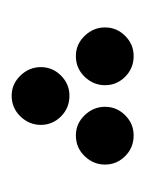

<svg xmlns="http://www.w3.org/2000/svg" viewBox="20 -265 249 329"><g transform="rotate(-90 144.5 -100.5)"><path d="M145 -106Q165 -106 179.5 -120.5Q194 -135 194 -155Q194 -175 179.5 -190Q165 -205 145 -205Q124 -205 109.5 -190Q95 -175 95 -155Q95 -135 109.5 -120.5Q124 -106 145 -106ZM77 4Q97 4 111.5 -10.5Q126 -25 126 -45Q126 -65 111.5 -80Q97 -95 77 -95Q56 -95 41.5 -80Q27 -65 27 -45Q27 -25 41.5 -10.5Q56 4 77 4ZM213 4Q233 4 247.5 -10.5Q262 -25 262 -45Q262 -65 247.5 -80Q233 -95 213 -95Q192 -95 177.5 -80Q163 -65 163 -45Q163 -25 177.5 -10.5Q192 4 213 4Z"/></g></svg>

Font: Noto Sans Arabic UI
Style: Regular
Weight: 400
Designer: Nadine Chahine - Monotype Design Team
Foundry: Monotype Imaging Inc.
Version: Version 1.900